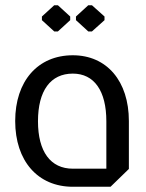

<svg xmlns="http://www.w3.org/2000/svg" viewBox="-20 -713 557 733"><path d="M187 -593H201L248 -636V-650L201 -693H187L140 -650V-636ZM317 -593H331L379 -636V-650L331 -693H317L270 -650V-636ZM258 0H402L472 -68V-251C472 -403 388 -502 258 -502C124 -502 38 -403 38 -251C38 -99 124 0 258 0ZM258 -69C173 -69 125 -134 125 -250C125 -367 173 -432 258 -432C339 -432 386 -367 386 -250V-69Z"/></svg>

Font: Hejaz
Style: Regular
Weight: 400
Designer: Bandar Raffah (Arabic) and Santiago Orozco (Latin)
Foundry: Caramella and Typemade
Version: Version 1.010;hotconv 1.0.109;makeotfexe 2.5.65596